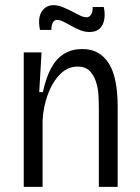

<svg xmlns="http://www.w3.org/2000/svg" viewBox="-20 -724 543 744"><path d="M72 0V-335V-521H141L132 -367H146Q159 -426 179.5 -462.5Q200 -499 230 -516.5Q260 -534 298 -534Q334 -534 358.5 -520Q383 -506 398.5 -483Q414 -460 422 -431Q430 -402 433 -372Q436 -342 436 -315V0H363V-307Q363 -328 361.5 -355Q360 -382 352 -407Q344 -432 327.5 -449Q311 -466 281 -466Q242 -466 212.5 -436Q183 -406 165.5 -358.5Q148 -311 145 -258V0ZM327 -600Q309 -600 291 -607Q273 -614 256.5 -623.5Q240 -633 225.5 -640Q211 -647 201 -647Q191 -647 185 -637Q179 -627 179 -608H135Q129 -636 133 -657Q137 -678 151.5 -691Q166 -704 187 -704Q204 -704 221.5 -697Q239 -690 256.5 -681Q274 -672 289 -664.5Q304 -657 315 -657Q327 -657 333.5 -668.5Q340 -680 339 -697H382Q388 -671 384 -648.5Q380 -626 366 -613Q352 -600 327 -600Z"/></svg>

Font: Bricolage Grotesque SemiCondensed Light
Style: Regular
Weight: 300
Width: 4
Designer: Mathieu Triay
Foundry: Atelier Triay
Version: Version 1.000;gftools[0.9.30]